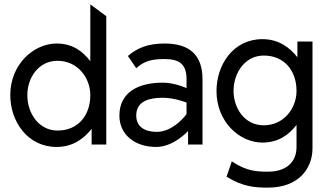

<svg xmlns="http://www.w3.org/2000/svg" viewBox="-20 -661 1487 878"><path d="M239 11C313 11 364 -27 399 -72V0H466V-587L393 -641V-381C359 -426 312 -462 239 -462C135 -462 27 -368 27 -226C27 -107 105 11 239 11ZM243 -383C336 -383 393 -304 393 -226C393 -133 337 -64 243 -64C159 -64 105 -141 105 -226C105 -304 155 -383 243 -383Z M565 -405 603 -349C639 -382 674 -391 733 -391C802 -391 833 -366 833 -299V-258C833 -258 781 -283 724 -283C615 -283 526 -241 526 -132C526 -45 597 11 694 11C775 11 840 -62 840 -62V0H906V-299C906 -410 846 -462 733 -462C653 -462 606 -440 565 -405ZM697 -58C642 -58 603 -81 603 -133C603 -197 660 -214 724 -214C778 -214 833 -192 833 -192V-139C833 -139 775 -58 697 -58Z M1186 -88C1098 -88 1048 -167 1048 -245C1048 -330 1102 -407 1186 -407C1280 -407 1336 -338 1336 -245C1336 -167 1279 -88 1186 -88ZM1180 -482C1046 -482 970 -364 970 -245C970 -103 1076 -9 1180 -9C1253 -9 1302 -45 1336 -90V11C1336 83 1286 124 1206 124C1153 124 1108 122 1040 77L1016 147C1091 193 1144 197 1206 197C1344 197 1409 111 1409 17V-471H1340V-399C1305 -444 1254 -482 1180 -482Z"/></svg>

Font: Charger
Style: Regular
Weight: 400
Designer: Jasper
Foundry: Cannot Into Space Fonts
Version: Version 0.98